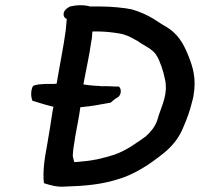

<svg xmlns="http://www.w3.org/2000/svg" viewBox="-20 -741 769 739"><path d="M107 -410C97 -391 99 -367 105 -353C131 -346 142 -341 174 -333L186 -330C184 -325 184 -321 183 -317C178 -282 167 -215 161 -181C151 -129 144 -79 149 -36C175 -28 199 -20 233 -23C304 -25 369 -31 427 -49C494 -67 556 -108 608 -150C639 -174 669 -209 685 -250C699 -281 711 -315 719 -348C721 -357 724 -365 725 -374C736 -439 723 -482 704 -529C685 -576 664 -610 623 -636C603 -647 589 -657 570 -669C545 -684 518 -696 487 -705C460 -711 406 -716 369 -716H327C304 -723 274 -722 249 -716C241 -711 233 -707 228 -698C220 -683 228 -671 237 -668C235 -653 235 -639 233 -624C225 -563 208 -481 198 -419C195 -419 191 -418 188 -418H155C141 -417 121 -417 107 -410ZM265 -185 270 -218C274 -240 285 -296 288 -320L289 -328L296 -329C334 -332 371 -340 406 -346C412 -351 417 -356 424 -361L434 -367C448 -376 448 -401 437 -408H423C415 -408 407 -409 400 -409C391 -409 382 -410 373 -409C363 -410 355 -411 344 -411C330 -412 315 -414 301 -416C310 -467 325 -532 331 -580C334 -592 335 -604 335 -615L336 -620C352 -620 367 -620 382 -619C400 -618 443 -613 457 -608C477 -602 493 -592 510 -583C535 -564 569 -553 584 -525C595 -508 610 -463 614 -440C616 -432 618 -423 618 -413C622 -364 596 -320 585 -277C576 -252 559 -232 541 -216C504 -190 465 -160 415 -144C379 -133 341 -123 299 -120C289 -119 277 -117 266 -117C264 -124 261 -134 260 -141C261 -154 262 -171 265 -185Z"/></svg>

Font: Hussar Pisanka
Style: Kur
Weight: 400
Designer: Robert Jablonski
Foundry: Cannot Into Space Fonts
Version: Version 1.070